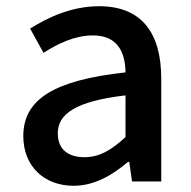

<svg xmlns="http://www.w3.org/2000/svg" viewBox="-20 -584 615 618"><path d="M217 14C283 14 342 -20 392 -63H396L405 0H499V-331C499 -478 436 -564 299 -564C211 -564 134 -528 77 -492L120 -414C167 -444 221 -470 279 -470C360 -470 383 -414 384 -351C155 -326 55 -265 55 -146C55 -49 122 14 217 14ZM252 -78C203 -78 166 -100 166 -155C166 -216 221 -258 384 -277V-143C339 -101 300 -78 252 -78Z"/></svg>

Font: Noto Sans JP Medium
Style: Regular
Weight: 500
Designer: Ryoko NISHIZUKA 西塚涼子 (kana, bopomofo & ideographs); Paul D. Hunt (Latin, Greek & Cyrillic); Sandoll Communications 산돌커뮤니
Foundry: Adobe
Version: Version 2.004;hotconv 1.0.118;makeotfexe 2.5.65603